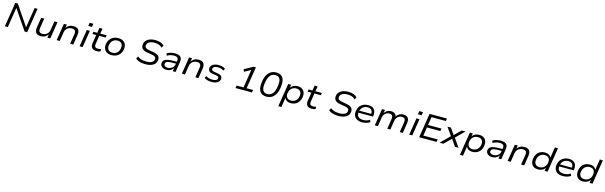

<svg xmlns="http://www.w3.org/2000/svg" viewBox="152 -2945 16860 5355"><g transform="rotate(15 8582.5 -267.0)"><path d="M67 0 179 -705H252L653 -114H643L737 -705H822L710 0H636L235 -590H246L152 0Z M1105 9Q1044 9 1002 -13.5Q960 -36 943.5 -83Q927 -130 938 -200L984 -490H1073L1027 -204Q1020 -157 1029 -126.5Q1038 -96 1064.5 -81Q1091 -66 1134 -66Q1184 -66 1225 -87Q1266 -108 1292.5 -144.5Q1319 -181 1325 -227L1367 -490H1456L1378 0H1294L1311 -111H1317Q1283 -53 1229.5 -22Q1176 9 1105 9Z M1562 0 1640 -490H1725L1707 -380H1702Q1736 -438 1791.5 -468.5Q1847 -499 1919 -499Q1982 -499 2023 -476.5Q2064 -454 2081 -407.5Q2098 -361 2087 -290L2041 0H1952L1997 -286Q2005 -334 1995.5 -364.5Q1986 -395 1959.5 -410Q1933 -425 1889 -425Q1837 -425 1795 -403.5Q1753 -382 1727 -346Q1701 -310 1693 -264L1651 0Z M2311 -610 2326 -705H2434L2419 -610ZM2224 0 2302 -490H2390L2312 0Z M2715 9Q2654 9 2614 -12.5Q2574 -34 2558.5 -75Q2543 -116 2551 -173L2591 -423H2482L2493 -490H2604L2627 -638H2714L2690 -490H2875L2865 -423H2679L2641 -181Q2631 -118 2656 -91.5Q2681 -65 2738 -65Q2760 -65 2780.5 -69Q2801 -73 2820 -80L2824 -13Q2804 -2 2774.5 3.5Q2745 9 2715 9Z M3148 9Q3065 9 3010 -23Q2955 -55 2931 -113Q2907 -171 2917 -247Q2924 -304 2948.5 -350.5Q2973 -397 3012 -430.5Q3051 -464 3101.5 -481.5Q3152 -499 3211 -499Q3294 -499 3349 -467Q3404 -435 3428 -378Q3452 -321 3442 -244Q3435 -187 3410.5 -140.5Q3386 -94 3347.5 -60.5Q3309 -27 3258.5 -9Q3208 9 3148 9ZM3152 -62Q3209 -62 3251.5 -86Q3294 -110 3321 -153Q3348 -196 3354 -253Q3366 -334 3326.5 -381Q3287 -428 3207 -428Q3151 -428 3108 -404Q3065 -380 3038.5 -337.5Q3012 -295 3005 -238Q2994 -157 3033 -109.5Q3072 -62 3152 -62Z M4128 9Q4068 9 4013.5 -0.5Q3959 -10 3914.5 -29Q3870 -48 3837 -77L3874 -148Q3911 -119 3951 -101.5Q3991 -84 4036.5 -76.5Q4082 -69 4136 -69Q4199 -69 4245 -83Q4291 -97 4318 -123Q4345 -149 4349 -184Q4354 -220 4340.5 -242.5Q4327 -265 4295.5 -278Q4264 -291 4216 -300L4085 -322Q3986 -339 3944.5 -386.5Q3903 -434 3913 -514Q3919 -563 3945 -600Q3971 -637 4012.5 -662.5Q4054 -688 4108 -701Q4162 -714 4224 -714Q4306 -714 4372 -691.5Q4438 -669 4481 -625L4443 -554Q4398 -599 4343.5 -617.5Q4289 -636 4218 -636Q4158 -636 4111 -621Q4064 -606 4036 -578.5Q4008 -551 4003 -512Q3997 -463 4024.5 -436.5Q4052 -410 4120 -398L4248 -375Q4356 -357 4403.5 -312Q4451 -267 4439 -185Q4433 -137 4408 -100.5Q4383 -64 4341.5 -40Q4300 -16 4246.5 -3.5Q4193 9 4128 9Z M4729 9Q4673 9 4631.5 -12Q4590 -33 4569 -68Q4548 -103 4554 -148Q4560 -196 4593.5 -226Q4627 -256 4695.5 -270.5Q4764 -285 4873 -285H4969L4960 -227H4870Q4787 -227 4738.5 -219.5Q4690 -212 4668 -194Q4646 -176 4642 -145Q4637 -104 4667 -80.5Q4697 -57 4751 -57Q4797 -57 4838 -75.5Q4879 -94 4907 -127Q4935 -160 4941 -202L4959 -314Q4968 -373 4938 -401.5Q4908 -430 4838 -430Q4787 -430 4737.5 -416.5Q4688 -403 4640 -375L4617 -439Q4649 -458 4687.5 -471.5Q4726 -485 4767.5 -492Q4809 -499 4849 -499Q4922 -499 4968.5 -477.5Q5015 -456 5034.5 -412Q5054 -368 5043 -302L4995 0H4914L4931 -111H4939Q4920 -75 4888.5 -47.5Q4857 -20 4817 -5.5Q4777 9 4729 9Z M5177 0 5255 -490H5340L5322 -380H5317Q5351 -438 5406.5 -468.5Q5462 -499 5534 -499Q5597 -499 5638 -476.5Q5679 -454 5696 -407.5Q5713 -361 5702 -290L5656 0H5567L5612 -286Q5620 -334 5610.5 -364.5Q5601 -395 5574.5 -410Q5548 -425 5504 -425Q5452 -425 5410 -403.5Q5368 -382 5342 -346Q5316 -310 5308 -264L5266 0Z M6040 9Q5970 9 5912.5 -7Q5855 -23 5823 -51L5854 -112Q5878 -93 5909 -81.5Q5940 -70 5974.5 -64Q6009 -58 6045 -58Q6108 -58 6146.5 -78.5Q6185 -99 6189 -135Q6193 -162 6175 -178.5Q6157 -195 6113 -202L5998 -221Q5931 -232 5900.5 -266Q5870 -300 5877 -357Q5883 -399 5912.5 -431Q5942 -463 5992.5 -481Q6043 -499 6109 -499Q6150 -499 6187 -492Q6224 -485 6254.5 -471.5Q6285 -458 6303 -439L6270 -379Q6239 -407 6195 -419.5Q6151 -432 6102 -432Q6037 -432 6001 -410Q5965 -388 5961 -354Q5957 -326 5973.5 -309Q5990 -292 6031 -285L6145 -266Q6215 -254 6247.5 -221.5Q6280 -189 6272 -132Q6267 -88 6236 -56Q6205 -24 6155 -7.5Q6105 9 6040 9Z M6725 0 6737 -75H6938L7026 -632L7071 -629L6837 -499L6810 -565L7061 -705H7127L7027 -75H7213L7201 0Z M7620 9Q7484 9 7426 -82.5Q7368 -174 7391 -344Q7406 -467 7449 -549Q7492 -631 7559 -672.5Q7626 -714 7714 -714Q7805 -714 7861 -673Q7917 -632 7937.5 -553.5Q7958 -475 7943 -362Q7928 -239 7885 -156.5Q7842 -74 7775 -32.5Q7708 9 7620 9ZM7625 -67Q7721 -67 7779.5 -143.5Q7838 -220 7856 -376Q7874 -509 7837.5 -573.5Q7801 -638 7708 -638Q7613 -638 7554.5 -561Q7496 -484 7478 -330Q7460 -198 7496.5 -132.5Q7533 -67 7625 -67Z M8010 180 8117 -490H8202L8185 -381H8177Q8197 -420 8230 -446Q8263 -472 8304.5 -485.5Q8346 -499 8392 -499Q8467 -499 8517.5 -467Q8568 -435 8590.5 -378Q8613 -321 8603 -245Q8593 -169 8555.5 -112Q8518 -55 8458 -23Q8398 9 8320 9Q8250 9 8202 -22Q8154 -53 8139 -108H8145L8099 180ZM8312 -62Q8368 -62 8411 -86Q8454 -110 8481 -153Q8508 -196 8515 -253Q8526 -334 8486.5 -381Q8447 -428 8367 -428Q8311 -428 8268.5 -404Q8226 -380 8199 -337.5Q8172 -295 8165 -238Q8154 -157 8193.5 -109.5Q8233 -62 8312 -62Z M8928 9Q8867 9 8827 -12.5Q8787 -34 8771.5 -75Q8756 -116 8764 -173L8804 -423H8695L8706 -490H8817L8840 -638H8927L8903 -490H9088L9078 -423H8892L8854 -181Q8844 -118 8869 -91.5Q8894 -65 8951 -65Q8973 -65 8993.5 -69Q9014 -73 9033 -80L9037 -13Q9017 -2 8987.5 3.5Q8958 9 8928 9Z M9701 9Q9641 9 9586.5 -0.5Q9532 -10 9487.5 -29Q9443 -48 9410 -77L9447 -148Q9484 -119 9524 -101.5Q9564 -84 9609.5 -76.5Q9655 -69 9709 -69Q9772 -69 9818 -83Q9864 -97 9891 -123Q9918 -149 9922 -184Q9927 -220 9913.5 -242.5Q9900 -265 9868.5 -278Q9837 -291 9789 -300L9658 -322Q9559 -339 9517.5 -386.5Q9476 -434 9486 -514Q9492 -563 9518 -600Q9544 -637 9585.5 -662.5Q9627 -688 9681 -701Q9735 -714 9797 -714Q9879 -714 9945 -691.5Q10011 -669 10054 -625L10016 -554Q9971 -599 9916.5 -617.5Q9862 -636 9791 -636Q9731 -636 9684 -621Q9637 -606 9609 -578.5Q9581 -551 9576 -512Q9570 -463 9597.5 -436.5Q9625 -410 9693 -398L9821 -375Q9929 -357 9976.5 -312Q10024 -267 10012 -185Q10006 -137 9981 -100.5Q9956 -64 9914.5 -40Q9873 -16 9819.5 -3.5Q9766 9 9701 9Z M10384 9Q10295 9 10235.5 -22Q10176 -53 10149.5 -110Q10123 -167 10133 -246Q10143 -321 10182 -378Q10221 -435 10285 -467Q10349 -499 10431 -499Q10510 -499 10560 -468Q10610 -437 10630.5 -381.5Q10651 -326 10641 -251L10637 -224H10196L10205 -284H10589L10566 -266Q10575 -319 10561.5 -356.5Q10548 -394 10514.5 -414.5Q10481 -435 10428 -435Q10371 -435 10327.5 -412.5Q10284 -390 10257 -350.5Q10230 -311 10221 -261L10219 -247Q10209 -188 10225.5 -146.5Q10242 -105 10284.5 -83Q10327 -61 10392 -61Q10444 -61 10492 -74.5Q10540 -88 10580 -117L10606 -56Q10566 -25 10506 -8Q10446 9 10384 9Z M10748 0 10826 -490H10911L10893 -379H10887Q10919 -435 10970.5 -467Q11022 -499 11089 -499Q11156 -499 11197 -468Q11238 -437 11245 -380H11238Q11270 -435 11322.5 -467Q11375 -499 11447 -499Q11505 -499 11544 -476.5Q11583 -454 11598.5 -408Q11614 -362 11603 -290L11557 0H11469L11514 -286Q11522 -336 11514 -366Q11506 -396 11482.5 -410.5Q11459 -425 11418 -425Q11370 -425 11332 -404Q11294 -383 11270 -347Q11246 -311 11239 -263L11197 0H11109L11154 -286Q11162 -335 11153 -365.5Q11144 -396 11120.5 -410.5Q11097 -425 11059 -425Q11023 -425 10992.5 -412.5Q10962 -400 10938 -378Q10914 -356 10899 -327Q10884 -298 10879 -264L10837 0Z M11829 -610 11844 -705H11952L11937 -610ZM11742 0 11820 -490H11908L11830 0Z M12029 0 12141 -705H12643L12631 -630H12217L12180 -395H12567L12555 -320H12168L12129 -75H12543L12531 0Z M12617 0 12895 -275 12897 -229 12715 -490H12815L12949 -296H12931L13127 -490H13238L12975 -231L12974 -273L13166 0H13064L12920 -207H12939L12728 0Z M13254 180 13361 -490H13446L13429 -381H13421Q13441 -420 13474 -446Q13507 -472 13548.5 -485.5Q13590 -499 13636 -499Q13711 -499 13761.5 -467Q13812 -435 13834.5 -378Q13857 -321 13847 -245Q13837 -169 13799.5 -112Q13762 -55 13702 -23Q13642 9 13564 9Q13494 9 13446 -22Q13398 -53 13383 -108H13389L13343 180ZM13556 -62Q13612 -62 13655 -86Q13698 -110 13725 -153Q13752 -196 13759 -253Q13770 -334 13730.5 -381Q13691 -428 13611 -428Q13555 -428 13512.5 -404Q13470 -380 13443 -337.5Q13416 -295 13409 -238Q13398 -157 13437.5 -109.5Q13477 -62 13556 -62Z M14135 9Q14079 9 14037.5 -12Q13996 -33 13975 -68Q13954 -103 13960 -148Q13966 -196 13999.5 -226Q14033 -256 14101.5 -270.5Q14170 -285 14279 -285H14375L14366 -227H14276Q14193 -227 14144.5 -219.5Q14096 -212 14074 -194Q14052 -176 14048 -145Q14043 -104 14073 -80.5Q14103 -57 14157 -57Q14203 -57 14244 -75.5Q14285 -94 14313 -127Q14341 -160 14347 -202L14365 -314Q14374 -373 14344 -401.5Q14314 -430 14244 -430Q14193 -430 14143.5 -416.5Q14094 -403 14046 -375L14023 -439Q14055 -458 14093.5 -471.5Q14132 -485 14173.5 -492Q14215 -499 14255 -499Q14328 -499 14374.5 -477.5Q14421 -456 14440.5 -412Q14460 -368 14449 -302L14401 0H14320L14337 -111H14345Q14326 -75 14294.5 -47.5Q14263 -20 14223 -5.5Q14183 9 14135 9Z M14583 0 14661 -490H14746L14728 -380H14723Q14757 -438 14812.5 -468.5Q14868 -499 14940 -499Q15003 -499 15044 -476.5Q15085 -454 15102 -407.5Q15119 -361 15108 -290L15062 0H14973L15018 -286Q15026 -334 15016.5 -364.5Q15007 -395 14980.5 -410Q14954 -425 14910 -425Q14858 -425 14816 -403.5Q14774 -382 14748 -346Q14722 -310 14714 -264L14672 0Z M15461 9Q15387 9 15336 -23Q15285 -55 15263 -112.5Q15241 -170 15251 -246Q15261 -322 15298.5 -379Q15336 -436 15396.5 -467.5Q15457 -499 15533 -499Q15601 -499 15650 -468.5Q15699 -438 15715 -383H15709L15760 -705H15849L15737 0H15652L15670 -109H15677Q15656 -71 15623 -45Q15590 -19 15548.5 -5Q15507 9 15461 9ZM15486 -62Q15543 -62 15585.5 -86Q15628 -110 15655 -153Q15682 -196 15689 -253Q15700 -334 15660.5 -381Q15621 -428 15541 -428Q15486 -428 15443 -404Q15400 -380 15373 -337Q15346 -294 15339 -237Q15328 -157 15367 -109.5Q15406 -62 15486 -62Z M16179 9Q16090 9 16030.5 -22Q15971 -53 15944.5 -110Q15918 -167 15928 -246Q15938 -321 15977 -378Q16016 -435 16080 -467Q16144 -499 16226 -499Q16305 -499 16355 -468Q16405 -437 16425.5 -381.5Q16446 -326 16436 -251L16432 -224H15991L16000 -284H16384L16361 -266Q16370 -319 16356.5 -356.5Q16343 -394 16309.5 -414.5Q16276 -435 16223 -435Q16166 -435 16122.5 -412.5Q16079 -390 16052 -350.5Q16025 -311 16016 -261L16014 -247Q16004 -188 16020.5 -146.5Q16037 -105 16079.5 -83Q16122 -61 16187 -61Q16239 -61 16287 -74.5Q16335 -88 16375 -117L16401 -56Q16361 -25 16301 -8Q16241 9 16179 9Z M16758 9Q16684 9 16633 -23Q16582 -55 16560 -112.5Q16538 -170 16548 -246Q16558 -322 16595.5 -379Q16633 -436 16693.5 -467.5Q16754 -499 16830 -499Q16898 -499 16947 -468.5Q16996 -438 17012 -383H17006L17057 -705H17146L17034 0H16949L16967 -109H16974Q16953 -71 16920 -45Q16887 -19 16845.5 -5Q16804 9 16758 9ZM16783 -62Q16840 -62 16882.5 -86Q16925 -110 16952 -153Q16979 -196 16986 -253Q16997 -334 16957.5 -381Q16918 -428 16838 -428Q16783 -428 16740 -404Q16697 -380 16670 -337Q16643 -294 16636 -237Q16625 -157 16664 -109.5Q16703 -62 16783 -62Z"/></g></svg>

Font: Nunito Sans 10pt SemiExpanded
Style: Italic
Weight: 400
Width: 6
Italic angle: -9°
Designer: Vernon Adams
Foundry: Vernon Adams
Version: Version 3.101;gftools[0.9.27]